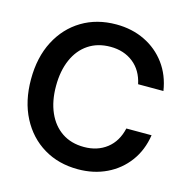

<svg xmlns="http://www.w3.org/2000/svg" viewBox="-109 -845 944 962"><g transform="rotate(15 362.5 -363.5)"><path d="M377.9 11.7Q277.3 11.7 200.2 -34.7Q123 -81.1 79.1 -165.5Q35.2 -250 35.2 -363.3Q35.2 -477.5 79.1 -562Q123 -646.5 200.2 -692.9Q277.3 -739.3 377.9 -739.3Q460 -739.3 526.4 -707Q592.8 -674.8 636 -616.2Q679.2 -557.6 691.4 -478H560.1Q545.4 -547.4 497.1 -585.4Q448.7 -623.5 378.9 -623.5Q312.5 -623.5 264.4 -591.3Q216.3 -559.1 190.7 -500.5Q165 -441.9 165 -363.3Q165 -285.2 190.7 -226.8Q216.3 -168.5 264.2 -136.2Q312 -104 378.9 -104Q448.2 -104 496.6 -141.6Q544.9 -179.2 560.5 -248.5H691.4Q679.2 -168.9 636 -110.6Q592.8 -52.2 526.4 -20.3Q460 11.7 377.9 11.7Z"/></g></svg>

Font: Inter Display SemiBold
Style: Regular
Weight: 600
Designer: Rasmus Andersson
Foundry: rsms
Version: Version 4.001;git-9221beed3